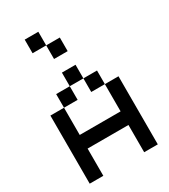

<svg xmlns="http://www.w3.org/2000/svg" viewBox="-237 -1110 1074 1221"><g transform="rotate(-30 300.0 -500.0)"><path d="M450 0V-200H150V0H50V-500H150V-600H250V-700H350V-600H450V-500H550V0ZM150 -300H450V-500H350V-600H250V-500H150ZM150 -900V-1000H250V-900H350V-800H250V-900Z"/></g></svg>

Font: Matrix Sans
Style: Regular
Weight: 400
Designer: Brad Neil
Version: Version 1.100